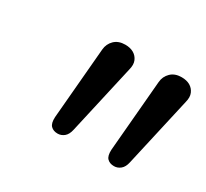

<svg xmlns="http://www.w3.org/2000/svg" viewBox="-74 -818 540 503"><g transform="rotate(30 196.5 -566.5)"><path d="M141.9 -421.3Q128.9 -421.3 121.4 -428.9Q113.8 -436.4 114.8 -455.4L133.3 -670.6Q134.8 -688.1 146.9 -700Q159.1 -711.9 179.6 -711.9Q194.7 -711.9 205.1 -705.9Q215.6 -699.8 220.4 -688.6Q225.3 -677.4 220.9 -660.9L173.5 -451.1Q170.1 -435.5 161.4 -428.4Q152.6 -421.3 141.9 -421.3ZM312.5 -421.3Q299.4 -421.3 291.9 -428.9Q284.4 -436.4 285.4 -455.4L303.9 -670.6Q305.3 -688.1 317.5 -700Q329.6 -711.9 350.1 -711.9Q365.2 -711.9 375.7 -705.9Q386.1 -699.8 390.9 -688.6Q395.8 -677.4 391.4 -660.9L344 -451.1Q340.7 -435.5 331.9 -428.4Q323.2 -421.3 312.5 -421.3Z"/></g></svg>

Font: Nunito Variable Extra Light
Style: Italic
Weight: 200
Italic angle: -9°
Designer: Vernon Adams
Foundry: Vernon Adams
Version: Version 3.602